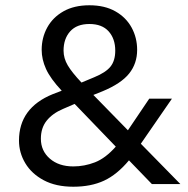

<svg xmlns="http://www.w3.org/2000/svg" viewBox="-20 -698 712 728"><path d="M258 10Q192 10 146 -14.5Q100 -39 76 -79Q52 -119 52 -165Q52 -227 84 -271Q116 -315 180 -341L214 -354Q171 -400 154.5 -436.5Q138 -473 138 -509Q138 -555 159 -593.5Q180 -632 220.5 -655Q261 -678 319 -678Q377 -678 417.5 -655Q458 -632 479 -593.5Q500 -555 500 -509Q500 -457 469.5 -419Q439 -381 369 -352L334 -338L465 -204L546 -324H632L514 -153L664 0H556L469 -90Q424 -36 374.5 -13Q325 10 258 10ZM258 -67Q300 -67 340 -82.5Q380 -98 419 -142L263 -304L219 -285Q179 -268 157 -240.5Q135 -213 135 -172Q135 -126 169 -96.5Q203 -67 258 -67ZM289 -385 337 -405Q381 -423 399 -445.5Q417 -468 417 -506Q417 -551 392 -579Q367 -607 319 -607Q271 -607 246 -579Q221 -551 221 -506Q221 -477 237 -450Q253 -423 289 -385Z"/></svg>

Font: Gantari
Style: Regular
Weight: 400
Designer: Anugrah Pasau
Foundry: Lafontype
Version: Version 1.000; ttfautohint (v1.8.3)